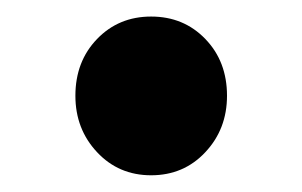

<svg xmlns="http://www.w3.org/2000/svg" viewBox="-20 -198 365 232"><path d="M162.6 13.8Q123.4 13.8 97.3 -14.1Q71.1 -42 71.1 -82.3Q71.1 -123.8 97.3 -150.9Q123.4 -178 162.6 -178Q202 -178 228.1 -150.9Q254.3 -123.8 254.3 -82.3Q254.3 -42 228.1 -14.1Q202 13.8 162.6 13.8Z"/></svg>

Font: Noto Sans SC Thin
Style: Regular
Weight: 100
Designer: Ryoko NISHIZUKA 西塚涼子 (kana, bopomofo & ideographs); Paul D. Hunt (Latin, Greek & Cyrillic); Sandoll Communications 산돌커뮤니
Foundry: Adobe
Version: Version 2.004-H2;hotconv 1.0.118;makeotfexe 2.5.65603